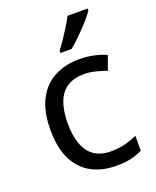

<svg xmlns="http://www.w3.org/2000/svg" viewBox="-144 -916 768 945"><g transform="rotate(-20 240.0 -444.0)"><path d="M300 -56Q229 -56 173.5 -85Q118 -114 86.5 -175Q55 -236 55 -331Q55 -430 88 -492Q121 -554 177.5 -583Q234 -612 306 -612Q347 -612 385 -603.5Q423 -595 447 -583L420 -510Q396 -519 364 -527Q332 -535 304 -535Q250 -535 215 -512Q180 -489 163 -444Q146 -399 146 -332Q146 -268 163 -223Q180 -178 214 -155Q248 -132 299 -132Q343 -132 376.5 -141Q410 -150 438 -163V-85Q411 -71 378.5 -63.5Q346 -56 300 -56ZM432 -822Q423 -808 406 -788Q389 -768 368.5 -746.5Q348 -725 327.5 -705.5Q307 -686 289 -672H231V-684Q246 -703 263.5 -729Q281 -755 298 -782.5Q315 -810 326 -832H432Z"/></g></svg>

Font: Noto Sans Malayalam UI
Style: Regular
Weight: 400
Designer: Jelle Bosma - Monotype Design Team
Foundry: Monotype Imaging Inc.
Version: Version 2.104